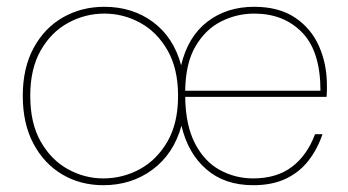

<svg xmlns="http://www.w3.org/2000/svg" viewBox="-20 -533 1023 565"><path d="M284 12Q217 12 163.5 -19.5Q110 -51 78.5 -110Q47 -169 47 -251Q47 -333 79 -392Q111 -451 165.5 -482Q220 -513 287 -513Q370 -513 430.5 -468Q491 -423 513 -341Q533 -425 590 -469Q647 -513 728 -513Q801 -513 848.5 -481Q896 -449 919 -396.5Q942 -344 942 -282Q942 -273 942 -265.5Q942 -258 941 -248H525Q526 -165 553.5 -111.5Q581 -58 626.5 -33Q672 -8 725 -8Q794 -8 839 -42Q884 -76 907 -138H929Q914 -94 887.5 -60Q861 -26 821 -7Q781 12 725 12Q641 12 587 -35Q533 -82 514 -163Q491 -80 429 -34Q367 12 284 12ZM284 -8Q341 -8 391 -35Q441 -62 472.5 -116Q504 -170 504 -251Q504 -331 473 -385Q442 -439 392.5 -466Q343 -493 287 -493Q231 -493 181 -466Q131 -439 100 -385Q69 -331 69 -251Q69 -170 100 -116Q131 -62 180 -35Q229 -8 284 -8ZM525 -266H923Q923 -382 869 -437.5Q815 -493 728 -493Q677 -493 631 -470Q585 -447 555.5 -397Q526 -347 525 -266Z"/></svg>

Font: DM Sans 17pt Thin
Style: Regular
Weight: 250
Version: Version 4.004;gftools[0.9.30]